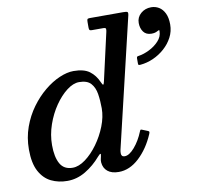

<svg xmlns="http://www.w3.org/2000/svg" viewBox="-86 -869 1003 971"><g transform="rotate(-10 416.0 -384.0)"><path d="M676.5 -712.5Q676.5 -685 690.2 -666.5Q704 -648 731 -648Q741 -648 748.2 -649.8Q755.5 -651.5 761.5 -655Q766.5 -658 770.2 -659Q774 -660 773 -653Q773 -625.5 752 -603Q731 -580.5 702.2 -566.5Q673.5 -552.5 649.5 -549Q644 -548.5 640.5 -546.8Q637 -545 637 -538V-512Q637 -504.5 640 -503.5Q643 -502.5 649.5 -503Q682.5 -506 714.8 -520.2Q747 -534.5 773.5 -558Q800 -581.5 816 -612Q832 -642.5 832 -677.5Q832 -712.5 821 -735.2Q810 -758 791.8 -769Q773.5 -780 752 -780Q720.5 -780 698.5 -760.8Q676.5 -741.5 676.5 -712.5ZM417.5 -320Q417.5 -276.5 399 -229.2Q380.5 -182 350.8 -141Q321 -100 286.8 -74.8Q252.5 -49.5 221 -49.5Q176.5 -49.5 157 -84.2Q137.5 -119 137.5 -180Q137.5 -233 155.5 -284.8Q173.5 -336.5 202.2 -378.2Q231 -420 264 -445.2Q297 -470.5 327.5 -470.5Q368.5 -470.5 387.5 -449.5Q406.5 -428.5 412 -394.2Q417.5 -360 417.5 -320ZM631.5 -150.5Q635 -159 633.8 -162Q632.5 -165 625.5 -167.5L599.5 -178Q593.5 -180.5 591.8 -179Q590 -177.5 587.5 -171.5Q569 -125.5 541.2 -93.2Q513.5 -61 490 -61Q472.5 -61 472.5 -79.5Q472.5 -83.5 473 -88.5Q473.5 -93.5 474.5 -97.5L631.5 -760Q634.5 -774 630 -777Q625.5 -780 608 -780H436.5Q426.5 -780 424.5 -776Q422.5 -772 422.5 -761.5V-734.5Q422.5 -725 425 -721.5Q427.5 -718 436.5 -718H495Q508 -718 508.8 -712Q509.5 -706 507.5 -697L451.5 -450Q448.5 -436.5 445.2 -436.5Q442 -436.5 435.5 -451.5Q420 -487.5 391.5 -509Q363 -530.5 309 -530.5Q276 -530.5 236.5 -513.5Q197 -496.5 158.8 -465Q120.5 -433.5 88.8 -390Q57 -346.5 37.8 -293Q18.5 -239.5 18.5 -178.5Q18.5 -108 41 -66.2Q63.5 -24.5 100.8 -6.5Q138 11.5 183.5 11.5Q232.5 11.5 277 -15Q321.5 -41.5 357 -83Q367.5 -95 371 -94.5Q374.5 -94 371 -80.5Q370.5 -76.5 368.5 -69.2Q366.5 -62 367 -51Q369.5 -21.5 390 -4.8Q410.5 12 447 12Q503 12 552 -33.5Q601 -79 631.5 -150.5Z"/></g></svg>

Font: Besley Medium
Style: Italic
Weight: 500
Italic angle: -13°
Designer: Owen Earl
Foundry: indestructible type*
Version: Version 2.001